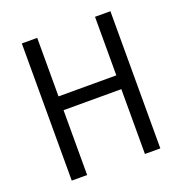

<svg xmlns="http://www.w3.org/2000/svg" viewBox="-129 -826 890 939"><g transform="rotate(-20 316.5 -357.0)"><path d="M546.9 0H466.8V-337.4H166V0H85.9V-713.9H166V-409.2H466.8V-713.9H546.9Z"/></g></svg>

Font: Open Sans SemiCondensed
Style: Regular
Weight: 400
Width: 4
Designer: Monotype Design Team
Foundry: Monotype Imaging Inc.
Version: Version 3.000